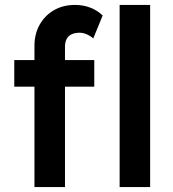

<svg xmlns="http://www.w3.org/2000/svg" viewBox="-20 -760 703 780"><path d="M120 -574Q120 -622 141 -659.5Q162 -697 199 -718.5Q236 -740 285 -740Q319 -740 348 -728.5Q377 -717 397 -697L359 -604Q346 -615 331.5 -621Q317 -627 304 -627Q284 -627 270.5 -620.5Q257 -614 250.5 -601Q244 -588 244 -570V0H182Q164 0 148.5 0Q133 0 120 0ZM38 -408V-516H363V-408ZM466 0V-740H590V0Z"/></svg>

Font: Mach Medium
Style: Regular
Weight: 500
Version: Version 1.002